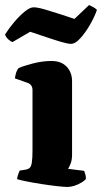

<svg xmlns="http://www.w3.org/2000/svg" viewBox="-43 -742 405 762"><path d="M224 0Q213 0 185.5 -3Q158 -6 125.5 -11Q93 -16 65 -21.5Q37 -27 25 -31Q25 -38 28.5 -48Q32 -58 35 -65L60 -69Q70 -71 75.5 -76.5Q81 -82 83.5 -98Q86 -114 86 -147V-385Q86 -395 81 -402.5Q76 -410 67 -413L16 -431Q18 -443 21 -453.5Q24 -464 31 -472Q49 -480 87 -490Q125 -500 161 -500Q200 -500 221.5 -477.5Q243 -455 243 -419V-128Q243 -107 237 -92Q231 -77 227 -72L291 -64Q293 -59 295.5 -50.5Q298 -42 298 -32Q293 -25 279.5 -17Q266 -9 251.5 -4.5Q237 0 224 0ZM239.2 -568Q225.9 -568 198.8 -576Q171.8 -584 139.5 -595Q107.2 -606 76.8 -616L6.5 -575Q-0.2 -577 -9.7 -585.5Q-19.2 -594 -23 -605Q-8.7 -628 12.2 -653Q33.1 -678 54.4 -695.5Q75.8 -713 90.1 -713Q105.3 -713 133.3 -705Q161.3 -697 193.6 -686.5Q225.9 -676 252.5 -667L310.5 -722Q318.1 -718 325.7 -714.5Q333.3 -711 341.8 -703Q331.4 -673 312.8 -641.5Q294.3 -610 274.8 -589Q255.4 -568 239.2 -568Z"/></svg>

Font: Texturina 12pt ExtraBold
Style: Regular
Weight: 800
Designer: Guillermo Torres Carreño
Foundry: Omnibus-Type
Version: Version 1.002